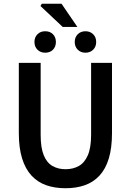

<svg xmlns="http://www.w3.org/2000/svg" viewBox="-20 -988 695 1020"><path d="M328 12Q271 12 225.5 -4Q180 -20 147.5 -55Q115 -90 97.5 -146Q80 -202 80 -281V-654H196V-272Q196 -203 212.5 -163Q229 -123 259 -106Q289 -89 328 -89Q368 -89 398.5 -106Q429 -123 446.5 -163Q464 -203 464 -272V-654H575V-281Q575 -202 558 -146Q541 -90 508.5 -55Q476 -20 430.5 -4Q385 12 328 12ZM220 -708Q195 -708 179 -724Q163 -740 163 -765Q163 -790 179 -806Q195 -822 220 -822Q246 -822 261.5 -806Q277 -790 277 -765Q277 -740 261.5 -724Q246 -708 220 -708ZM434 -708Q409 -708 393 -724Q377 -740 377 -765Q377 -790 393 -806Q409 -822 434 -822Q459 -822 475 -806Q491 -790 491 -765Q491 -740 475 -724Q459 -708 434 -708ZM313 -845 195 -956 202 -968H307L391 -845Z"/></svg>

Font: Source Sans 3 SemiBold
Style: Regular
Weight: 600
Designer: Paul D. Hunt
Foundry: Adobe
Version: Version 3.046;hotconv 1.0.118;makeotfexe 2.5.65603